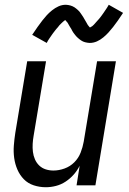

<svg xmlns="http://www.w3.org/2000/svg" viewBox="-20 -777 540 805"><path d="M172 8Q146 8 121.5 0Q97 -8 80 -25.5Q63 -43 53 -66Q43 -89 39.5 -114.5Q36 -140 38 -166.5Q40 -193 44 -219L94 -520H173L121 -208Q118 -191 117 -174Q116 -157 118 -140.5Q120 -124 126.5 -109Q133 -94 144.5 -83Q156 -72 171.5 -67Q187 -62 204 -62Q227 -62 250.5 -70.5Q274 -79 291.5 -96.5Q309 -114 318 -137Q327 -160 331 -183L387 -520H466L380 0H301L314 -82Q304 -62 289 -45Q274 -28 255 -15.5Q236 -3 214.5 2.5Q193 8 172 8ZM176 -597 115 -631Q127 -649 137.5 -664Q148 -679 157.5 -691Q167 -703 176 -713Q185 -723 198 -733.5Q211 -744 225.5 -750.5Q240 -757 256 -757Q261 -757 266 -756Q271 -755 275 -754Q279 -753 283.5 -751Q288 -749 292 -746.5Q296 -744 299.5 -741Q303 -738 306.5 -735Q310 -732 313 -728.5Q316 -725 318.5 -721Q321 -717 324 -713Q327 -709 329 -705.5Q331 -702 333 -698.5Q335 -695 338 -690Q341 -685 343.5 -680.5Q346 -676 348 -672.5Q350 -669 354 -665Q358 -661 358 -660H355Q355 -661 359.5 -663Q364 -665 367 -667.5Q370 -670 373.5 -673.5Q377 -677 378.5 -679Q380 -681 382 -683Q384 -685 386 -687.5Q388 -690 390.5 -692.5Q393 -695 395 -697.5Q397 -700 399.5 -703Q402 -706 404.5 -709.5Q407 -713 409.5 -716.5Q412 -720 414.5 -723.5Q417 -727 419.5 -731Q422 -735 425 -739Q428 -743 430.5 -747.5Q433 -752 436 -757L496 -723Q484 -705 474 -690.5Q464 -676 454 -663.5Q444 -651 435 -641Q426 -631 413.5 -620.5Q401 -610 386.5 -603.5Q372 -597 356 -597Q351 -597 346 -598Q341 -599 336.5 -600Q332 -601 328 -603Q324 -605 320 -607.5Q316 -610 312.5 -613Q309 -616 305.5 -619Q302 -622 299 -625.5Q296 -629 293 -633Q290 -637 287 -641Q284 -645 282.5 -648.5Q281 -652 279 -655.5Q277 -659 273.5 -664Q270 -669 268 -673.5Q266 -678 263.5 -681.5Q261 -685 257 -689Q253 -693 254 -694H257L252 -692Q248 -689 245 -686.5Q242 -684 238.5 -680.5Q235 -677 233 -675Q231 -673 229 -671Q227 -669 225.5 -666.5Q224 -664 221.5 -661.5Q219 -659 217 -656.5Q215 -654 212.5 -651Q210 -648 207.5 -644.5Q205 -641 202.5 -638Q200 -635 197.5 -631Q195 -627 192 -623Q189 -619 186.5 -615Q184 -611 181 -606.5Q178 -602 176 -597Z"/></svg>

Font: Iosevka Term Curly Oblique
Style: Regular
Weight: 400
Italic angle: -9°
Designer: Belleve Invis
Foundry: Belleve Invis
Version: Version 32.3.0